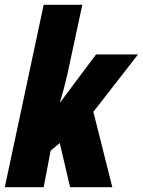

<svg xmlns="http://www.w3.org/2000/svg" viewBox="-33 -780 595 800"><path d="M149 -760H310L247 -467Q236 -418 217 -355H219L367 -553H542L356 -314L435 0H259L216 -184L178 -152L149 0H-13Z"/></svg>

Font: Noto Sans UI CondBlack
Style: Italic
Weight: 900
Width: 3
Italic angle: -12°
Designer: Monotype Design Team
Foundry: Monotype Imaging Inc.
Version: Version 1.001